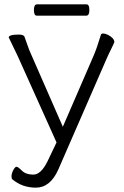

<svg xmlns="http://www.w3.org/2000/svg" viewBox="-20 -861 569 883"><path d="M377 -789H149Q136 -789 136 -815Q136 -841 150 -841H378Q391 -841 391 -815Q391 -789 377 -789ZM240 -206 61 -604Q38 -653 29.5 -669.5Q21 -686 20 -689Q20 -695 31.5 -698.5Q43 -702 66.5 -702Q90 -702 93 -691Q98 -678 106 -654.5Q114 -631 121 -616L269 -278L411 -606Q426 -641 444 -701Q446 -707 454.5 -707Q463 -707 476 -701Q505 -686 506 -668Q505 -663 491.5 -636Q478 -609 469 -588L248 -81Q211 2 145 2Q82 2 36 -37Q33 -39 33 -51Q33 -63 41 -78.5Q49 -94 56 -94Q63 -94 81 -76Q99 -58 133.5 -58Q168 -58 198 -118ZM476 -701V-702Q476 -702 476 -701Z"/></svg>

Font: ToneOZ-Pinyin-WenKai-Light
Style: Light
Weight: 300
Designer: Fontworks Inc.
Foundry: ToneOZ
Version: Version 0.240331